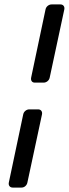

<svg xmlns="http://www.w3.org/2000/svg" viewBox="-20 -849 312 869"><path d="M121 -498 186 -806Q188 -816 196 -822.5Q204 -829 214 -829H253Q263 -829 268 -822.5Q273 -816 271 -806L205 -498Q203 -488 195 -481.5Q187 -475 177 -475H138Q128 -475 123.5 -481.5Q119 -488 121 -498ZM20 -23 85 -331Q87 -341 95 -347.5Q103 -354 113 -354H152Q162 -354 167 -347.5Q172 -341 170 -331L104 -23Q102 -13 94.5 -6.5Q87 0 77 0H38Q28 0 23 -6.5Q18 -13 20 -23Z"/></svg>

Font: SVN-Rubik
Style: Italic
Weight: 400
Italic angle: -12°
Designer: Hubert and Fischer
Foundry: Hubert & Fischer
Version: Version 2.101; ttfautohint (v1.8.3)